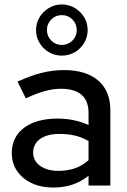

<svg xmlns="http://www.w3.org/2000/svg" viewBox="-20 -834 572 863"><path d="M220 9Q165 9 123 -10.5Q81 -30 57 -65Q33 -100 33 -146Q33 -218 88 -259.5Q143 -301 239 -301Q314 -301 378 -272V-326Q378 -381 346.5 -408Q315 -435 254 -435Q219 -435 181 -424.5Q143 -414 96 -392L59 -467Q117 -494 167 -506.5Q217 -519 268 -519Q367 -519 421.5 -472Q476 -425 476 -338V0H378V-44Q344 -17 305 -4Q266 9 220 9ZM129 -148Q129 -111 160.5 -88.5Q192 -66 243 -66Q283 -66 316.5 -77.5Q350 -89 378 -114V-200Q349 -217 317.5 -224.5Q286 -232 247 -232Q192 -232 160.5 -209.5Q129 -187 129 -148ZM258 -584Q226 -584 199.5 -599.5Q173 -615 157.5 -641.5Q142 -668 142 -699Q142 -730 157.5 -756Q173 -782 199.5 -798Q226 -814 258 -814Q290 -814 316.5 -798Q343 -782 358.5 -756Q374 -730 374 -699Q374 -668 358.5 -641.5Q343 -615 316.5 -599.5Q290 -584 258 -584ZM258 -632Q286 -632 305.5 -651.5Q325 -671 325 -699Q325 -727 305.5 -746.5Q286 -766 258 -766Q230 -766 210.5 -746.5Q191 -727 191 -699Q191 -671 210.5 -651.5Q230 -632 258 -632Z"/></svg>

Font: Red Hat Display SemiBold
Style: Regular
Weight: 600
Designer: Pentagram, MCKL
Foundry: Pentagram, MCKL
Version: Version 1.023